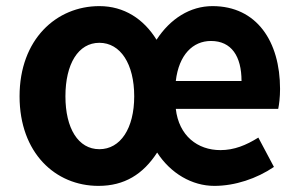

<svg xmlns="http://www.w3.org/2000/svg" viewBox="-20 -594 978 628"><path d="M302 14C387 14 448 -24 494 -95C538 -27 608 14 681 14C749 14 820 -10 876 -48L825 -144C785 -119 746 -103 701 -103C626 -103 565 -150 555 -238H890C893 -252 896 -276 896 -303C896 -458 820 -574 675 -574C602 -574 537 -533 492 -464C450 -532 386 -574 305 -574C164 -574 44 -465 44 -279C44 -94 161 14 302 14ZM305 -106C236 -106 194 -174 194 -279C194 -385 236 -454 305 -454C374 -454 419 -385 419 -279C419 -174 374 -106 305 -106ZM555 -329C565 -415 611 -460 670 -460C737 -460 770 -410 770 -329Z"/></svg>

Font: Kinto Sans
Style: Bold
Weight: 700
Designer: Authors: Ryoko NISHIZUKA  (kana & ideographs); Paul D. Hunt (Latin, Greek & Cyrillic); Wenlong ZHANG  (bopomofo); Sandol
Foundry: Adobe Systems Incorporated, ookami Inc.
Version: Version 0.001